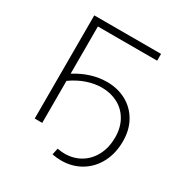

<svg xmlns="http://www.w3.org/2000/svg" viewBox="-189 -846 1078 1128"><g transform="rotate(30 349.5 -282.0)"><path d="M126 -700H579V-654H177V-334Q282 -399 388 -399Q460 -399 517.5 -368Q575 -337 608.5 -279Q642 -221 642 -143Q642 -61 608.5 2.5Q575 66 516 101Q457 136 383 136Q354 136 322 130L331 86Q359 91 380 91Q441 91 489 62Q537 33 564 -19.5Q591 -72 591 -140Q591 -206 563 -255Q535 -304 486.5 -329.5Q438 -355 378 -355Q329 -355 277.5 -337.5Q226 -320 177 -285V0H126Z"/></g></svg>

Font: Goldbeck Next Light
Style: Regular
Weight: 300
Designer: Julieta Ulanovsky
Foundry: Julieta Ulanovsky
Version: Version 7.200